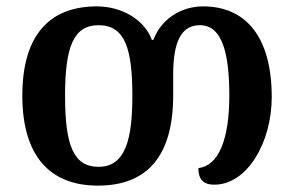

<svg xmlns="http://www.w3.org/2000/svg" viewBox="-20 -569 922 602"><path d="M287 13C442 13 523 -80 523 -270V-336C523 -445 552 -490 607 -490C677 -490 699 -401 699 -269C699 -131 665 -49 602 -42C602 -9 615 10 652 10C755 10 832 -122 832 -265C832 -454 750 -549 617 -549C544 -549 484 -506 461 -444H456C434 -506 363 -549 284 -549C132 -549 50 -455 50 -269C50 -84 133 13 287 13ZM289 -46C210 -46 184 -114 184 -269C184 -421 210 -490 289 -490C373 -490 395 -414 395 -269C395 -131 373 -46 289 -46Z"/></svg>

Font: Noto Serif Georgian SemiBold
Style: Regular
Weight: 600
Designer: Monotype Design Team, Akaki Razmadze
Foundry: Google LLC
Version: Version 2.003